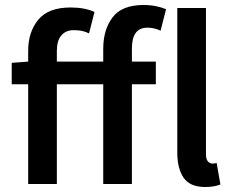

<svg xmlns="http://www.w3.org/2000/svg" viewBox="-20 -738 928 770"><path d="M394 0V-400H208V0H93V-400H27V-486L93 -491V-534Q93 -610 133.5 -659Q174 -708 263 -708Q320 -708 359 -690L337 -604Q323 -611 309 -614Q295 -617 275 -617Q244 -617 226 -596Q208 -575 208 -534V-491H394V-542Q394 -619 431.5 -668.5Q469 -718 556 -718Q583 -718 606.5 -713Q630 -708 646 -701L624 -615Q599 -627 571 -627Q509 -627 509 -544V-491H605V-400H509V0ZM803 12Q742 12 716.5 -25Q691 -62 691 -126V-706H806V-120Q806 -99 814 -90.5Q822 -82 831 -82Q835 -82 838.5 -82.5Q842 -83 849 -84L864 2Q854 6 838.5 9Q823 12 803 12Z"/></svg>

Font: Source Sans Pro SemiBold
Style: Regular
Weight: 600
Designer: Paul D. Hunt
Foundry: Adobe Systems Incorporated
Version: Version 2.045;hotconv 1.0.109;makeotfexe 2.5.65596